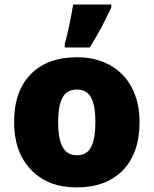

<svg xmlns="http://www.w3.org/2000/svg" viewBox="-20 -815 677 845"><path d="M594.2 -277.8Q594.2 -142.1 521.2 -66.2Q448.2 9.8 316.9 9.8Q190.9 9.8 116.5 -67.9Q42 -145.5 42 -277.8Q42 -413.1 115 -488Q188 -563 319.8 -563Q401.4 -563 463.9 -528.3Q526.4 -493.7 560.3 -429Q594.2 -364.3 594.2 -277.8ZM235.8 -277.8Q235.8 -206.5 254.9 -169.2Q273.9 -131.8 318.8 -131.8Q363.3 -131.8 381.6 -169.2Q399.9 -206.5 399.9 -277.8Q399.9 -348.6 381.3 -384.8Q362.8 -420.9 317.9 -420.9Q273.9 -420.9 254.9 -385Q235.8 -349.1 235.8 -277.8ZM265.1 -622.1Q274.9 -655.3 286.1 -709.7Q297.4 -764.2 301.8 -794.9H469.7V-782.2Q429.7 -694.3 375 -606H265.1Z"/></svg>

Font: OpenSansExtrabold
Style: Regular
Weight: 800
Foundry: Ascender Corporation
Version: Version 1.10